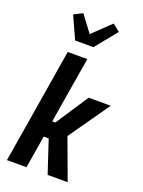

<svg xmlns="http://www.w3.org/2000/svg" viewBox="-180 -1071 860 1153"><g transform="rotate(20 250.0 -495.0)"><path d="M156 -815 91 -958 146 -986 225 -881 339 -990 385 -953 273 -815ZM17 0 138 -735H263L193 -312H213L350 -520H491L309 -260L405 0H277L208 -208H176L142 0Z"/></g></svg>

Font: Iosevka SS18 Extrabold
Style: Italic
Weight: 800
Italic angle: -9°
Monospace: yes
Designer: Belleve Invis
Foundry: Belleve Invis
Version: Version 25.1.1; ttfautohint (v1.8.4)